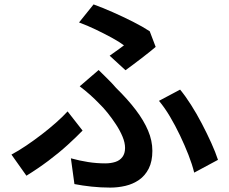

<svg xmlns="http://www.w3.org/2000/svg" viewBox="-20 -810 1040 872"><path d="M478 -557Q497 -570 514.5 -583Q532 -596 543 -604Q522 -620 488 -638.5Q454 -657 415.5 -675.5Q377 -694 339 -708L405 -790Q446 -775 492.5 -754.5Q539 -734 583.5 -711.5Q628 -689 660 -668L687 -597Q678 -589 661 -575.5Q644 -562 624 -546.5Q604 -531 584.5 -516.5Q565 -502 550 -491ZM302 -91Q342 -80 380.5 -74Q419 -68 458 -68Q483 -68 503.5 -74.5Q524 -81 536 -97Q548 -113 548 -138Q548 -162 536.5 -189.5Q525 -217 507 -244.5Q489 -272 469 -297Q449 -322 430 -340Q412 -359 389 -379.5Q366 -400 342 -418L428 -492Q450 -470 469.5 -451Q489 -432 507 -411Q560 -359 596.5 -311Q633 -263 652.5 -217Q672 -171 672 -125Q672 -77 655.5 -44.5Q639 -12 611.5 7Q584 26 550 34Q516 42 481 42Q437 42 395.5 37.5Q354 33 318 26ZM862 -26Q853 -63 836 -106.5Q819 -150 797.5 -195Q776 -240 752 -280.5Q728 -321 702 -352L798 -403Q822 -374 847.5 -334Q873 -294 896.5 -249Q920 -204 939.5 -161Q959 -118 970 -84ZM355 -217Q327 -188 287.5 -152Q248 -116 200 -80Q152 -44 100 -12L32 -108Q64 -125 99.5 -149Q135 -173 169.5 -199.5Q204 -226 234.5 -253Q265 -280 287 -304Z"/></svg>

Font: Noto Sans TC SemiBold
Style: Regular
Weight: 600
Designer: Ryoko NISHIZUKA  (kana, bopomofo & ideographs); Paul D. Hunt (Latin, Greek & Cyrillic); Sandoll Communications , Soo-you
Foundry: Adobe
Version: Version 2.004-H2;hotconv 1.0.118;makeotfexe 2.5.65603